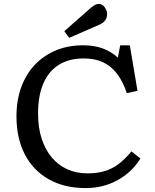

<svg xmlns="http://www.w3.org/2000/svg" viewBox="-20 -945 791 979"><path d="M417 14Q307 14 227.5 -31.5Q148 -77 106 -159Q64 -241 64 -351Q64 -434 88.5 -501Q113 -568 158.5 -615.5Q204 -663 266 -688.5Q328 -714 403 -714Q463 -714 506.5 -697Q550 -680 581 -651L593 -714H642L681 -482L627 -470Q606 -531 576 -570Q546 -609 504.5 -628Q463 -647 407 -647Q332 -647 280 -614.5Q228 -582 201 -519.5Q174 -457 174 -366Q174 -294 192.5 -237.5Q211 -181 244.5 -141.5Q278 -102 324 -81.5Q370 -61 426 -61Q476 -61 515 -73Q554 -85 586.5 -110Q619 -135 650 -173L696 -137Q674 -101 644 -73Q614 -45 578 -25.5Q542 -6 501.5 4Q461 14 417 14ZM333 -752 308 -786 442 -904Q455 -915 464.5 -920Q474 -925 483 -925Q502 -925 514 -908Q526 -891 526 -874Q526 -853 515 -839.5Q504 -826 484 -818Z"/></svg>

Font: Literata Variable Black
Style: Regular
Weight: 900
Designer: Latin by Veronika Burian and Jose Scaglione. Greek by Irene Vlachou. Cyrillic by Vera Evstafieva.
Foundry: TypeTogether
Version: Version 3.021